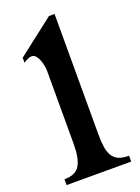

<svg xmlns="http://www.w3.org/2000/svg" viewBox="-151 -880 676 928"><g transform="rotate(-20 187.5 -415.5)"><path d="M253 -814V-193Q253 -155 257.5 -127.5Q262 -100 273.5 -82Q285 -64 305 -55.5Q325 -47 357 -47V-17H25V-47Q83 -47 104 -82.5Q125 -118 125 -193V-571Q125 -578 122.5 -593Q120 -608 114.5 -623Q109 -638 100 -649Q91 -660 79 -660Q61 -660 36 -642V-668L224 -814Z"/></g></svg>

Font: CatShop
Style: Regular
Weight: 400
Designer: Peter Wiegel
Foundry: Peter Wiegel
Version: Version 1.000 2009 initial release